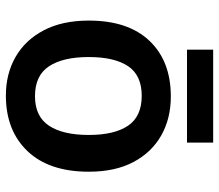

<svg xmlns="http://www.w3.org/2000/svg" viewBox="-66 -669 745 653"><g transform="rotate(90 306.5 -342.5)"><path d="M564 -272Q564 -137 494 -63.5Q424 10 305 10Q231 10 173.5 -23Q116 -56 83 -119Q50 -182 50 -272Q50 -406 119 -478.5Q188 -551 308 -551Q383 -551 440.5 -518.5Q498 -486 531 -424Q564 -362 564 -272ZM174 -272Q174 -184 205.5 -136.5Q237 -89 307 -89Q376 -89 407.5 -136.5Q439 -184 439 -272Q439 -359 407.5 -405.5Q376 -452 306 -452Q236 -452 205 -405.5Q174 -359 174 -272ZM465 -695V-606H149V-695Z"/></g></svg>

Font: Noto Sans Sundanese SemiBold
Style: Regular
Weight: 600
Version: Version 2.003